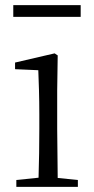

<svg xmlns="http://www.w3.org/2000/svg" viewBox="-20 -732 368 752"><path d="M32 -666H296V-712H32ZM130 0H285V-27L206 -35L204 -227V-378L206 -515L194 -523L39 -487V-461L130 -457C132 -407 134 -352 134 -285V-227C134 -173 133 -91 131 -36L44 -27V0Z"/></svg>

Font: Source Han Serif CN Light
Style: Regular
Weight: 300
Designer: Ryoko NISHIZUKA 西塚涼子 (kana & ideographs); Frank Grießhammer (Latin, Greek & Cyrillic); Wenlong ZHANG 张文龙 (bopomofo); San
Foundry: Adobe
Version: Version 2.003;hotconv 1.1.1;makeotfexe 2.6.0